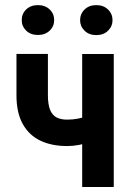

<svg xmlns="http://www.w3.org/2000/svg" viewBox="-20 -743 527 763"><path d="M432.1 -528.3V0H306.6V-528.3ZM375.5 -299.3V-194.3Q359.4 -185.5 338.1 -178.5Q316.9 -171.4 293.5 -167Q270 -162.6 246.6 -162.6Q185.5 -162.6 140.4 -184.1Q95.2 -205.6 70.3 -250.5Q45.4 -295.4 45.4 -364.7V-528.8H170.4V-364.7Q170.4 -328.1 179 -306.9Q187.5 -285.6 204.3 -276.6Q221.2 -267.6 246.6 -267.6Q269.5 -267.6 289.6 -271.5Q309.6 -275.4 330.3 -282.5Q351.1 -289.6 375.5 -299.3ZM66.4 -663.1Q66.4 -688.5 84.2 -705.6Q102.1 -722.7 130.9 -722.7Q159.2 -722.7 177.2 -705.6Q195.3 -688.5 195.3 -663.1Q195.3 -638.2 177.2 -621.1Q159.2 -604 130.9 -604Q102.1 -604 84.2 -621.1Q66.4 -638.2 66.4 -663.1ZM298.3 -662.6Q298.3 -688 316.2 -705.3Q334 -722.7 362.8 -722.7Q391.1 -722.7 409.2 -705.3Q427.2 -688 427.2 -662.6Q427.2 -638.2 409.2 -620.8Q391.1 -603.5 362.8 -603.5Q334 -603.5 316.2 -620.8Q298.3 -638.2 298.3 -662.6Z"/></svg>

Font: Roboto Condensed SemiBold
Style: Regular
Weight: 600
Designer: Christian Robertson
Foundry: Google
Version: Version 3.008; 2023